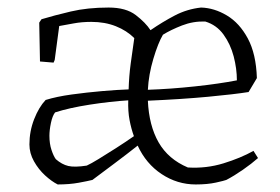

<svg xmlns="http://www.w3.org/2000/svg" viewBox="-20 -480 742 509"><path d="M133 9Q117 1 99.5 -15Q82 -31 70 -52.5Q58 -74 58 -97Q58 -132 70.5 -164Q83 -196 101 -215Q130 -224 170 -229.5Q210 -235 250.5 -238.5Q291 -242 321 -243Q322 -278 326.5 -311.5Q331 -345 336 -379Q316 -399 287 -410.5Q258 -422 222 -422Q197 -422 175.5 -418Q154 -414 137 -411L125 -321L122 -314L86 -317L84 -420L90 -429Q123 -439 167.5 -449.5Q212 -460 268 -460Q314 -460 340 -440Q366 -420 379 -400Q411 -422 443.5 -439Q476 -456 513 -460Q548 -459 581.5 -439Q615 -419 637 -378Q659 -337 661 -273L639 -236Q601 -230 532 -223.5Q463 -217 372 -213Q375 -147 400.5 -102.5Q426 -58 478 -36Q527 -33 572.5 -47Q618 -61 652 -80L664 -61Q647 -46 624 -30Q601 -14 580 -3Q575 -1 552.5 4Q530 9 499 9Q450 9 408.5 -18.5Q367 -46 345 -94Q316 -71 282.5 -46Q249 -21 225 -3Q213 0 188.5 4.5Q164 9 133 9ZM372 -242Q432 -244 497 -251Q562 -258 608 -267Q608 -298 599.5 -330.5Q591 -363 572.5 -388.5Q554 -414 524 -423Q492 -424 462.5 -412.5Q433 -401 412 -388Q399 -366 386.5 -324Q374 -282 372 -242ZM210 -41Q221 -46 241.5 -58.5Q262 -71 287 -87Q312 -103 335 -119Q328 -138 323.5 -161.5Q319 -185 320 -214Q272 -211 217.5 -202.5Q163 -194 126 -182Q119 -173 115 -154Q111 -135 111 -120Q111 -99 116.5 -82.5Q122 -66 128 -58Q144 -44 161 -40Q178 -36 210 -41Z"/></svg>

Font: Labrada Light
Style: Regular
Weight: 300
Designer: Mercedes Jáuregui
Foundry: Omnibus-Type Team
Version: Version 1.000; ttfautohint (v1.8.4.7-5d5b)